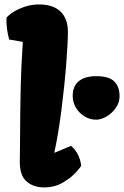

<svg xmlns="http://www.w3.org/2000/svg" viewBox="-20 -812 544 842"><path d="M20 -638.7Q12.7 -668.5 10.3 -688.2Q7.8 -708 8.3 -733.9Q18.6 -747.1 40.3 -760.5Q62 -773.9 91.1 -783.2Q120.1 -792.5 151.4 -792.5Q212.4 -792.5 245.1 -761.7Q277.8 -731 277.8 -670.9Q277.8 -627.9 270.5 -532.7Q263.2 -437.5 249.5 -330.3Q235.8 -223.1 218.3 -143.1L219.2 -142.1L291.5 -172.4Q329.6 -139.6 335.9 -85.4Q335.9 -82 314 -57.4Q292 -32.7 256.1 -11.5Q220.2 9.8 173.8 9.8Q125.5 9.8 95.5 -17.1Q65.4 -43.9 66.9 -108.9L67.9 -196.8Q68.4 -321.8 70.6 -421.9Q72.8 -522 80.1 -628.4ZM504.4 -389.6Q504.4 -362.8 488 -339.1Q471.7 -315.4 447.5 -301.3Q423.3 -287.1 401.4 -287.1Q374.5 -287.1 350.8 -301.5Q327.1 -315.9 313 -339.8Q298.8 -363.8 298.8 -390.6Q298.8 -434.6 325.9 -456.3Q353 -478 401.4 -478Q459 -478 481.7 -454.3Q504.4 -430.7 504.4 -389.6Z"/></svg>

Font: Kavoon
Style: Regular
Weight: 400
Designer: Viktoriya Grabowska
Foundry: Viktoriya Grabowska
Version: Version 1.004; ttfautohint (v1.4.1)